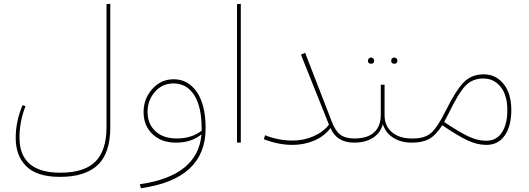

<svg xmlns="http://www.w3.org/2000/svg" viewBox="-20 -754 2795 1015"><path d="M543 -732 563 -734V-81Q563 55 497 118Q431 181 297 181Q176 181 119.5 125.5Q63 70 63 -25Q63 -112 99 -198L115 -193Q83 -112 83 -27Q83 159 299 159Q426 159 484.5 100Q543 41 543 -81Z M898 -335Q975 -335 1021 -267Q1067 -199 1067 -76Q1067 193 725 241L719 220Q1027 176 1045 -44Q993 0 910 0Q833 0 786 -45Q739 -90 739 -162Q739 -232 785 -283.5Q831 -335 898 -335ZM915 -22Q993 -22 1046 -63V-74Q1046 -190 1006.5 -251.5Q967 -313 897 -313Q838 -313 799 -268.5Q760 -224 760 -163Q760 -99 801.5 -60.5Q843 -22 915 -22Z M1253 0H1233V-732L1253 -734Z M1853 -22 1866 -11 1851 0Q1761 0 1727 -77Q1695 -34 1641.5 -11Q1588 12 1525 12Q1453 12 1375 -18L1381 -39Q1453 -11 1527 -11Q1585 -11 1637 -33.5Q1689 -56 1719 -95L1571 -465L1593 -475L1734 -111Q1752 -63 1778.5 -42.5Q1805 -22 1853 -22Z M1942 -417Q1925 -417 1925 -433Q1925 -440 1930 -445Q1935 -450 1942 -450Q1949 -450 1953.5 -445Q1958 -440 1958 -433Q1958 -417 1942 -417ZM2064 -417Q2048 -417 2048 -433Q2048 -440 2052.5 -445Q2057 -450 2064 -450Q2071 -450 2076 -445Q2081 -440 2081 -433Q2081 -417 2064 -417ZM2157 -22 2171 -11 2156 0Q2099 0 2058 -26.5Q2017 -53 2004 -98Q1992 -52 1952.5 -26Q1913 0 1851 0L1836 -11L1853 -22Q1923 -22 1958 -54.5Q1993 -87 1993 -146V-306H2013V-146Q2013 -88 2052 -55Q2091 -22 2157 -22Z M2537 -361Q2601 -361 2642 -310.5Q2683 -260 2683 -172Q2683 -88 2648.5 -38Q2614 12 2551 12Q2501 12 2449 -13Q2397 -38 2318 -92Q2285 -40 2249.5 -20Q2214 0 2160 0H2156L2141 -11L2158 -22H2164Q2226 -22 2259.5 -51.5Q2293 -81 2338 -172Q2392 -280 2433 -320.5Q2474 -361 2537 -361ZM2550 -10Q2605 -10 2633.5 -54Q2662 -98 2662 -172Q2662 -251 2626.5 -295Q2591 -339 2535 -339Q2477 -339 2440 -300Q2403 -261 2351 -153Q2333 -118 2328 -109Q2406 -57 2455 -33.5Q2504 -10 2550 -10Z"/></svg>

Font: FiraGO Thin
Style: Regular
Weight: 100
Designer: bBox Type
Foundry: bBox Type GmbH
Version: Version 1.001;PS 001.001;hotconv 1.0.88;makeotf.lib2.5.64775